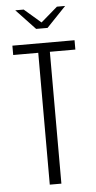

<svg xmlns="http://www.w3.org/2000/svg" viewBox="-55 -807 421 840"><g transform="rotate(-5 155.5 -386.5)"><path d="M45 -773H82L155 -710L228 -773H264L179 -684H129ZM129 -579H19V-620H292V-579H180V0H129Z"/></g></svg>

Font: Smooch Sans
Style: Regular
Weight: 400
Designer: Robert E. Leuschke
Foundry: Robert E. Leuschke
Version: Version 1.010; ttfautohint (v1.8.3)